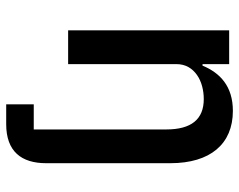

<svg xmlns="http://www.w3.org/2000/svg" viewBox="-96 -476 772 620"><g transform="rotate(90 290.0 -166.0)"><path d="M317 111H398V-317C398 -398 365 -438 300 -438C272 -438 243 -431 222 -416C201 -401 187 -380 187 -349V0H78V-520H187V-434H192C215 -490 258 -532 338 -532C445 -532 507 -459 507 -330V71C507 151 469 200 381 200H317Z"/></g></svg>

Font: Plexus Sans Medium
Style: Regular
Weight: 500
Version: Version 2.001;PS 002.001;hotconv 1.0.70;makeotf.lib2.5.58329